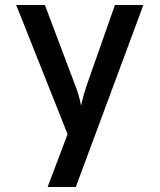

<svg xmlns="http://www.w3.org/2000/svg" viewBox="-20 -570 640 770"><path d="M171 180 251 -32 45 -550H160L277 -240Q286 -218 294 -192Q302 -166 305 -146Q309 -166 316.5 -192Q324 -218 332 -240L441 -550H555L284 180Z"/></svg>

Font: JetBrains Mono SemiBold
Style: Regular
Weight: 472
Monospace: yes
Designer: Philipp Nurullin, Konstantin Bulenkov
Foundry: JetBrains
Version: Version 2.305; ttfautohint (v1.8.4.7-5d5b)